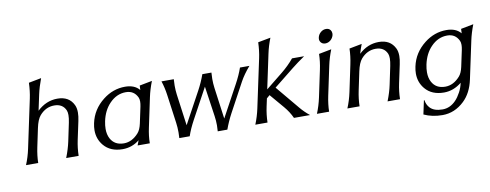

<svg xmlns="http://www.w3.org/2000/svg" viewBox="-74 -1148 4468 1749"><g transform="rotate(-10 2159.5 -273.5)"><path d="M84 0Q112.3 -67.9 128.4 -144L223.1 -589.8Q237.8 -658.7 240.2 -734.4L356.9 -756.8Q327.6 -678.7 314 -614.7L282.7 -468.3Q365.7 -546.9 469.7 -546.9Q578.1 -546.9 619.1 -460.4Q632.8 -432.1 632.8 -390.6Q632.8 -356.4 623.5 -313L587.4 -143.6Q572.3 -72.8 570.8 0H455.6Q485.8 -77.6 500 -144L535.6 -313.5Q543.9 -353.5 543.9 -382.3Q543.9 -408.7 537.1 -425.3Q509.3 -490.7 430.7 -490.7Q352.1 -490.7 295.4 -425.3Q265.6 -390.6 249.5 -313.5L213.9 -144Q197.8 -67.4 196.8 0Z M1229 0H1116.2Q1125.5 -22 1133.3 -45.4Q1065.4 9.8 977.1 9.8Q864.7 9.8 803.7 -62.5Q753.4 -122.6 753.4 -203.6Q753.4 -234.4 760.7 -268.6Q787.1 -393.1 891.6 -474.6Q983.9 -546.9 1095.2 -546.9Q1183.6 -546.9 1228 -493.2Q1229.5 -514.2 1230 -534.2L1346.7 -556.6Q1317.4 -481.9 1303.2 -413.6L1246.1 -144Q1229.5 -67.4 1229 0ZM997.6 -40.5Q1073.2 -40.5 1133.8 -108.9Q1158.7 -136.7 1170.9 -192.9L1203.1 -344.2Q1208.5 -370.6 1208.5 -390.6Q1208.5 -413.1 1201.7 -428.2Q1169.9 -496.6 1094.2 -496.6Q1008.3 -496.6 942.9 -428.2Q883.3 -366.7 862.8 -268.6Q855 -230.5 855 -197.8Q855 -146.5 875 -108.9Q911.6 -40.5 997.6 -40.5Z M1502 0Q1503.9 -26.9 1503.9 -53.2Q1503.9 -99.6 1498 -142.1L1461.4 -407.7Q1452.1 -475.1 1431.6 -537.1H1545.4Q1543 -507.3 1543 -478Q1543 -434.6 1548.3 -395L1587.9 -104L1746.1 -395Q1784.2 -465.3 1809.6 -537.1H1893.6Q1891.1 -507.3 1891.1 -478Q1891.1 -434.6 1896.5 -395L1936 -104.5L2093.8 -395Q2135.7 -472.2 2157.7 -537.1H2245.1Q2186 -468.3 2153.3 -407.7L2009.8 -142.1Q1972.7 -73.2 1946.3 0H1857.4Q1859.9 -27.8 1859.9 -55.2Q1859.9 -98.6 1853.5 -142.1L1813 -420.9L1661.6 -142.1Q1620.1 -65.9 1598.1 0Z M2205.1 0Q2233.4 -70.3 2249 -143.6L2344.2 -590.3Q2358.4 -656.7 2361.3 -734.9L2478 -756.8Q2450.2 -687 2435.1 -615.2L2367.7 -297.9L2523.4 -423.3Q2588.9 -476.1 2639.2 -537.1H2751Q2682.6 -490.2 2631.3 -449.2L2445.3 -300.3L2626 -83.5Q2664.6 -37.1 2711.4 0H2562.5Q2536.1 -58.6 2491.2 -111.3L2379.4 -242.7L2350.6 -217.8L2335 -145Q2319.3 -72.3 2317.9 0Z M2989.7 -747.1Q3017.1 -747.1 3030.8 -728.5Q3041 -714.8 3041 -697.3Q3041 -688.5 3039.6 -682.6Q3032.7 -655.3 3011.2 -636.7Q2989.3 -618.2 2962.4 -618.2Q2936 -618.2 2921.4 -636.7Q2910.6 -650.4 2910.6 -668.5Q2910.6 -674.3 2912.6 -682.6Q2918.9 -710 2940.9 -728.5Q2962.9 -747.1 2989.7 -747.1ZM2774.9 0Q2802.7 -66.9 2819.3 -144L2871.1 -389.2Q2887.2 -463.9 2888.7 -534.2L3005.4 -556.6Q2976.1 -481.9 2961.9 -413.6L2904.8 -144Q2888.7 -67.4 2887.7 0Z M3056.6 0Q3085 -67.9 3101.1 -144L3152.8 -389.2Q3168.9 -465.3 3170.4 -534.2L3287.1 -556.6Q3270 -512.2 3257.8 -470.2Q3338.9 -546.9 3442.4 -546.9Q3548.8 -546.9 3591.3 -460.4Q3605.5 -431.6 3605.5 -389.6Q3605.5 -355.5 3596.2 -313L3560.1 -143.6Q3544.9 -72.8 3543.5 0H3428.2Q3459 -78.1 3472.7 -144L3508.3 -313.5Q3516.6 -353.5 3516.6 -382.3Q3516.6 -408.7 3509.8 -425.3Q3481.9 -490.7 3403.3 -490.7Q3324.7 -490.7 3268.1 -425.3Q3238.3 -390.6 3222.2 -313.5L3186.5 -144Q3170.4 -67.4 3169.4 0Z M3970.2 -40.5Q4045.9 -40.5 4106.4 -108.9Q4131.3 -136.7 4143.6 -192.9L4175.8 -344.2Q4181.2 -370.6 4181.2 -390.6Q4181.2 -413.1 4174.3 -428.2Q4142.6 -496.6 4066.9 -496.6Q3981 -496.6 3915.5 -428.2Q3856 -366.7 3835.4 -268.6Q3827.6 -230.5 3827.6 -197.8Q3827.6 -146.5 3847.7 -108.9Q3884.3 -40.5 3970.2 -40.5ZM3949.7 9.8Q3837.4 9.8 3776.4 -62.5Q3726.1 -122.6 3726.1 -203.6Q3726.1 -234.4 3733.4 -268.6Q3759.8 -393.1 3864.3 -474.6Q3956.5 -546.9 4067.9 -546.9Q4156.2 -546.9 4200.7 -493.2Q4202.1 -514.2 4202.6 -534.2L4319.3 -556.6Q4290 -480.5 4275.9 -413.6L4201.7 -65.4Q4175.8 55.7 4102.5 125.5Q4013.7 210 3900.9 210Q3805.7 210 3729 174.3L3755.9 47.9H3761.2Q3766.1 87.9 3793 118.2Q3830.1 159.2 3909.7 159.2Q3980 159.2 4034.2 102.5Q4059.6 76.2 4082.5 33.7Q4103.5 -4.9 4113.3 -51.3Q4038.1 9.8 3949.7 9.8Z"/></g></svg>

Font: Classica
Style: Book Oblique
Weight: 400
Italic angle: -12°
Designer: Wojciech Kalinowski "wmk69" (wmk69@o2.pl)
Foundry: Wojciech Kalinowski "wmk69" (wmk69@o2.pl)
Version: Version 2.1.1; 2021-05-14